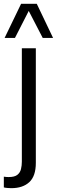

<svg xmlns="http://www.w3.org/2000/svg" viewBox="-37 -830 297 1002"><path d="M22 152Q15 152 2 151Q-11 150 -17 148V92Q-14 93 -4.5 93.5Q5 94 8 94Q39 94 53.5 82.5Q68 71 72.5 52.5Q77 34 77 14V-578H150V20Q150 89 116 120.5Q82 152 22 152ZM-13 -632 73 -810H155L240 -632H186L113 -773L41 -632Z"/></svg>

Font: Oswald Light
Style: Regular
Weight: 300
Designer: Vernon Adams
Foundry: Vernon Adams
Version: Version 4.103;gftools[0.9.33.dev8+g029e19f]